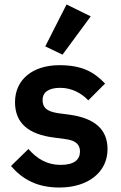

<svg xmlns="http://www.w3.org/2000/svg" viewBox="-20 -825 539 857"><path d="M385 -752 277 -805 182 -618 259 -581ZM245 12C375 12 460 -58 460 -159C460 -246 405 -297 291 -313L238 -320C189 -328 170 -344 170 -379C170 -411 194 -433 249 -433C300 -433 344 -409 374 -377L449 -452C399 -504 347 -534 245 -534C126 -534 47 -470 47 -369C47 -274 109 -225 221 -211L273 -204C319 -198 337 -179 337 -149C337 -112 311 -89 250 -89C191 -89 145 -116 107 -160L29 -84C81 -24 146 12 245 12Z"/></svg>

Font: Braiins Sans SemiBold
Style: Regular
Weight: 600
Designer: Mike Abbink, Paul van der Laan, Pieter van Rosmalen, Jiri Chlebus, Lubos Buracinsky
Foundry: Bold Monday, Sudetype
Version: Version 1.000;hotconv 1.0.109;makeotfexe 2.5.65596